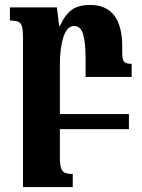

<svg xmlns="http://www.w3.org/2000/svg" viewBox="-20 -522 574 776"><path d="M326 -211V-281Q326 -350 316 -383.5Q306 -417 280 -417Q251 -417 236.5 -373Q222 -329 222 -260V-61H501V0H222V111Q222 142 226.5 156.5Q231 171 241.5 176Q252 181 274 181V234H73V-370Q73 -400 69 -414.5Q65 -429 54 -434Q43 -439 20 -439V-492H210L219 -418H223Q239 -457 266.5 -479.5Q294 -502 344 -502Q474 -502 474 -333V-309Q474 -281 481.5 -272.5Q489 -264 512 -264V-211Z"/></svg>

Font: Noto Serif Armenian Bold Cond
Style: Regular
Weight: 700
Width: 3
Designer: Monotype Design team
Foundry: Monotype Imaging Inc.
Version: Version 1.000